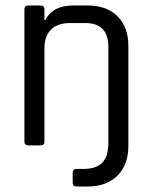

<svg xmlns="http://www.w3.org/2000/svg" viewBox="-20 -530 552 700"><path d="M300 150H259Q245 150 245 136V100Q245 86 259 86H283Q331 86 353 63Q375 40 375 -9V-359Q375 -446 291 -446H235Q190 -446 166 -422Q142 -398 142 -354V-14Q142 0 128 0H83Q69 0 69 -14V-496Q69 -510 83 -510H128Q142 -510 142 -496V-457H146Q171 -510 248 -510H300Q369 -510 408.5 -470.5Q448 -431 448 -362V2Q448 71 408 110.5Q368 150 300 150Z"/></svg>

Font: Rajdhani Medium
Style: Regular
Weight: 500
Designer: Satya Rajpurohit, Jyotish Sonowal
Foundry: Indian Type Foundry
Version: Version 1.201 February 1, 2022